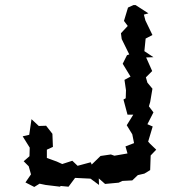

<svg xmlns="http://www.w3.org/2000/svg" viewBox="-20 -729 709 762"><path d="M105 -256 96 -194 70 -188 98 -143 97 -109 74 -89 94 -69 103 -37 81 -5 116 13 137 0 161 5 219 12 220 9 252 12 278 -23 339 -20 373 5 372 -21 397 1 451 -4 466 -11 505 -13 527 -34 553 -40 576 -54 578 -112 600 -135 576 -158 568 -167 586 -227 565 -236 589 -283 571 -307 576 -324 585 -377 565 -401 559 -422 584 -447 560 -501 589 -502 553 -526 558 -576 585 -590 557 -648 551 -671 569 -676 518 -709H510L488 -699L472 -646L487 -626L460 -597L463 -574L493 -513L484 -510L467 -476L498 -425L474 -412L480 -371L479 -339L470 -334L486 -274H509L483 -232L505 -196L512 -161L478 -148L486 -120L434 -111L420 -116L379 -110L344 -76L340 -85L288 -71L267 -91L227 -78L205 -88L166 -102V-135L190 -146L188 -198L163 -230L134 -229Z"/></svg>

Font: チョークS
Style: Regular
Weight: 400
Designer: [Stick] Fontworks Inc.
Foundry: [Stick] Fontworks Inc.
Version: Version 1.200;FEAKit 1.0